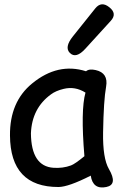

<svg xmlns="http://www.w3.org/2000/svg" viewBox="-20 -823 552 873"><path d="M246.1 27.3Q291.5 26.9 392.6 -24.4Q402.3 40 463.4 27.3Q516.6 16.6 475.1 -54.7Q446.8 -103.5 448.7 -220.7Q451.2 -367.7 462.4 -428.7Q473.6 -491.2 415 -504.4Q385.3 -511.2 371.1 -499Q243.2 -539.6 126 -443.4Q23.9 -359.9 25.4 -207Q26.9 27.8 246.1 27.3ZM302.7 -70.8Q265.6 -57.1 223.1 -60.1Q122.1 -66.9 120.6 -216.3Q125 -331.1 211.9 -394Q233.4 -410.2 269.5 -418.9Q321.3 -431.6 368.7 -401.9Q346.2 -322.8 363.8 -112.8Q320.3 -77.1 302.7 -70.8ZM477.1 -790Q440.9 -819.3 413.1 -784.7L311.5 -657.7Q271.5 -607.9 297.9 -582Q325.7 -554.7 368.2 -601.6L483.9 -728.5Q513.7 -761.2 477.1 -790Z"/></svg>

Font: Comic Relief
Style: Regular
Weight: 400
Designer: Jeff Davis
Foundry: Loudifier
Version: Version 1.200; ttfautohint (v1.8.4.7-5d5b)